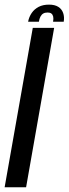

<svg xmlns="http://www.w3.org/2000/svg" viewBox="-29 -793 291 813"><path d="M-9.4 0H81.5L200.3 -675H109.8ZM178.6 -773.4Q153.2 -773.4 135 -764.1Q116.7 -754.8 105.2 -738Q93.8 -721.3 90 -700.9H135.6Q137.6 -713.5 142.1 -722.3Q146.6 -731.1 153.8 -735.5Q161 -740 172.9 -740Q182.9 -740 188.6 -735.6Q194.2 -731.3 196.2 -722.8Q198.2 -714.2 195.7 -700.9H240.8Q244.3 -721.3 238.4 -738Q232.5 -754.8 217.6 -764.1Q202.7 -773.4 178.6 -773.4Z"/></svg>

Font: Anybody Thin Condensed
Style: Italic
Weight: 100
Width: 3
Italic angle: -10°
Version: Version 1.113;gftools[0.9.25]